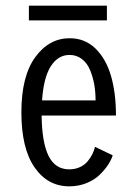

<svg xmlns="http://www.w3.org/2000/svg" viewBox="-20 -647 490 678"><path d="M82 -627H357.5V-575H82ZM378 -98.5Q373 -82.5 361.8 -65.2Q350.5 -48 332.2 -30Q314 -12 285.8 -0.5Q257.5 11 224.5 11Q148.5 11 102 -56Q55.5 -123 55.5 -250.5Q55.5 -377.5 104.2 -444.8Q153 -512 226 -512Q279.5 -512 316.8 -476Q354 -440 371.8 -379.5Q389.5 -319 389.5 -239H127Q128 -144 151.5 -96.5Q175 -49 224.5 -49Q245.5 -49 262.5 -57Q279.5 -65 290 -78Q300.5 -91 306.5 -103.5Q312.5 -116 315.5 -128.5ZM225.5 -453Q185 -453 159.5 -413.2Q134 -373.5 128.5 -292.5H317.5Q317.5 -322 312.8 -348.8Q308 -375.5 298 -399.8Q288 -424 269.2 -438.5Q250.5 -453 225.5 -453Z"/></svg>

Font: League Mono Condensed Light
Style: Regular
Weight: 300
Width: 1
Designer: Tyler Finck
Foundry: The League of Moveable Type / Tyler Finck
Version: Version 2.210